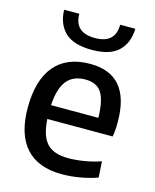

<svg xmlns="http://www.w3.org/2000/svg" viewBox="-117 -851 759 940"><g transform="rotate(15 263.0 -381.5)"><path d="M287 9Q166 9 104 -60Q42 -129 42 -263Q42 -403 103.5 -476Q165 -549 283 -549Q486 -549 486 -308Q486 -284 484.5 -266.5Q483 -249 480 -234H149Q154 -149 188.5 -112Q223 -75 297 -75Q334 -75 377 -82Q420 -89 461 -103L466 -22Q428 -8 380 0.5Q332 9 287 9ZM280 -469Q218 -469 186 -429Q154 -389 149 -304H389Q387 -393 362 -431Q337 -469 280 -469ZM271 -617Q178 -617 135 -658.5Q92 -700 90 -772H167Q167 -677 271 -677Q374 -677 374 -772H451Q449 -700 406 -658.5Q363 -617 271 -617Z"/></g></svg>

Font: Encode Sans Narrow
Style: Medium
Weight: 500
Designer: Pablo Impallari, Andres Torresi
Foundry: Pablo Impallari, Andres Torresi
Version: Version 1.000; ttfautohint (v1.00) -l 8 -r 50 -G 200 -x 14 -